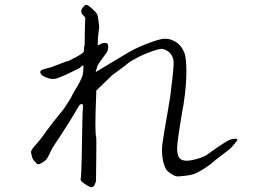

<svg xmlns="http://www.w3.org/2000/svg" viewBox="-20 -733 1040 786"><path d="M934 -137Q925 -126 917 -120Q907 -112 883 -94Q859 -76 848 -66Q837 -56 813 -41Q789 -26 775 -21Q761 -16 743 -14Q725 -12 713 -11Q701 -10 690 -16Q679 -22 669 -30Q659 -38 653 -55Q647 -72 645 -89Q643 -106 643 -122Q643 -138 652 -191Q661 -244 667.5 -281Q674 -318 677 -339Q680 -360 685.5 -410Q691 -460 691 -474Q691 -488 687 -498Q683 -508 677 -515Q671 -522 661 -527Q651 -532 644.5 -533Q638 -534 621 -529Q576 -515 548 -500Q514 -482 509 -478Q497 -467 439 -425Q406 -393 374 -362Q374 -356 374 -350Q367 -189 374 -171Q375 -168 374 -81L373 5Q373 13 367 24Q363 32 357 33Q351 34 340 28Q309 10 310 2Q313 -14 314.5 -89.5Q316 -165 316.5 -199.5Q317 -234 317.5 -246.5Q318 -259 318 -270L320 -297Q320 -311 310 -306Q304 -303 294 -284Q286 -269 254 -218.5Q222 -168 208 -148Q194 -128 187 -112Q180 -96 173 -85Q166 -74 151 -66Q136 -58 133 -61Q130 -64 122 -72Q114 -80 111 -91Q108 -102 107 -110Q106 -118 126 -140Q146 -162 156 -177Q166 -192 197 -232Q228 -272 234 -278Q243 -289 250 -300.5Q257 -312 262.5 -320Q268 -328 273 -338Q278 -350 295 -377Q318 -416 320 -434Q321 -453 322 -460Q322 -465 320 -465Q317 -465 312 -460Q306 -455 305 -454Q304 -453 261 -432.5Q218 -412 203.5 -410Q189 -408 167.5 -416.5Q146 -425 145 -437Q144 -445 157 -449Q181 -455 190 -458Q258 -484 258 -484Q243 -474 287 -497Q323 -516 323 -522Q324 -543 326 -545Q327 -546 327 -594L329 -662L318 -673Q305 -688 323 -707Q330 -716 338 -712Q346 -708 360 -695Q374 -682 377 -676Q381 -668 383 -649Q385 -630 386 -623V-622L381 -579Q381 -578 380 -546Q381 -548 394 -554Q397 -556 404 -557Q408 -558 412 -557Q418 -556 418 -556Q421 -553 422 -549.5Q423 -546 423 -538Q422 -530 420.5 -525.5Q419 -521 413 -513Q406 -504 402 -498Q400 -494 398 -492Q395 -488 392 -484Q389 -481 380 -466Q379 -464 372 -440Q372 -439 372 -438Q389 -448 430 -473Q512 -523 533 -533Q570 -551 618 -567Q639 -573 646 -574Q668 -575 679 -571Q701 -563 715 -549Q726 -538 735 -516Q739 -508 741 -485Q743 -466 743 -439Q743 -418 741 -387Q740 -371 737 -346Q734 -325 731 -303Q729 -296 722 -252Q715 -210 711 -182Q705 -143 705 -124Q705 -109 709 -97Q712 -88 719 -82Q724 -78 733 -76Q743 -74 757 -76Q772 -78 792 -84Q808 -89 822 -96Q823 -97 845 -112Q851 -117 873 -132Q880 -137 898 -148Q913 -158 919 -160Q930 -165 941 -165Q953 -165 952 -161Q951 -157 934 -137Z"/></svg>

Font: ToneOZ-Tsuipita-TC
Style: Tsuipita-TC
Weight: 400
Designer: :Jeffrey Xuan (Chih-Lin Hsuan)  :
Foundry: jeffreyx@gmail.com, cjkFonts.io
Version: Version 0.24071